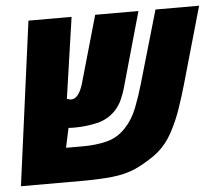

<svg xmlns="http://www.w3.org/2000/svg" viewBox="-48 -683 839 736"><g transform="rotate(-5 372.0 -315.0)"><path d="M3.4 0 87.4 -629.9H253.4L208 -318.4Q218.8 -314.5 224.6 -314.5Q228 -314.5 234.9 -316.7Q241.7 -318.8 249.5 -327.6Q254.9 -334.5 260.3 -344.7Q265.6 -355 270.5 -371.6L344.2 -629.9H510.7L429.2 -340.8Q423.3 -319.8 413.3 -297.1Q403.3 -274.4 385.7 -255.9Q357.4 -226.1 315.2 -216.1Q272.9 -206.1 228 -206.1Q220.7 -206.1 215.1 -206.3Q209.5 -206.5 204.6 -207L188.5 -131.8H256.3Q303.7 -131.8 345.7 -142.3Q387.7 -152.8 419.4 -187Q448.2 -217.3 465.3 -261.5Q482.4 -305.7 494.6 -348.1L576.2 -629.9H744.1L660.2 -335.4Q647.5 -290.5 631.1 -242.9Q614.7 -195.3 592 -153.6Q569.3 -111.8 536.6 -84Q520 -69.8 493.9 -54Q467.8 -38.1 446.3 -28.3Q404.8 -10.3 354.2 -5.1Q303.7 0 240.7 0Z"/></g></svg>

Font: Open Sans Condensed ExtraBold
Style: Italic
Weight: 800
Width: 3
Italic angle: -12°
Designer: Monotype Design Team
Foundry: Monotype Imaging Inc.
Version: Version 3.003; ttfautohint (v1.8.4)